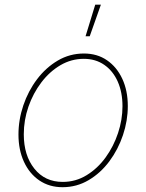

<svg xmlns="http://www.w3.org/2000/svg" viewBox="-20 -780 619 812"><path d="M244.6 11.7Q188.5 11.7 146.5 -16.8Q104.5 -45.4 81.3 -95.7Q58.1 -146 58.1 -210.9Q58.1 -273.4 78.6 -334.2Q99.1 -395 136.5 -444.6Q173.8 -494.1 224.4 -523.9Q274.9 -553.7 335 -553.7Q391.1 -553.7 432.6 -525.1Q474.1 -496.6 497.3 -446.5Q520.5 -396.5 520.5 -331.5Q520.5 -269.5 500 -208.5Q479.5 -147.5 442.4 -97.7Q405.3 -47.9 354.7 -18.1Q304.2 11.7 244.6 11.7ZM245.1 -10.7Q300.3 -10.7 346.4 -39.1Q392.6 -67.4 426.5 -114Q460.4 -160.6 479.2 -217.3Q498 -273.9 498 -330.6Q498 -389.6 478 -434.8Q458 -480 421.1 -505.6Q384.3 -531.2 334.5 -531.2Q281.7 -531.2 235.8 -504.4Q189.9 -477.5 155 -431.6Q120.1 -385.7 100.3 -328.9Q80.6 -272 80.6 -211.9Q80.6 -123 125.2 -66.9Q169.9 -10.7 245.1 -10.7ZM341.8 -626.5 382.8 -760.3H406.7L359.4 -626.5Z"/></svg>

Font: Inter Thin
Style: Italic
Weight: 250
Italic angle: -9.3988°
Designer: Rasmus Andersson
Foundry: rsms
Version: Version 4.001;git-66647c0bb